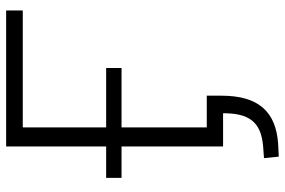

<svg xmlns="http://www.w3.org/2000/svg" viewBox="-171 -574 926 624"><g transform="rotate(-90 292.0 -262.0)"><path d="M95 181 136 179C242 172 293 114 293 -5V-53H190V-330H383V-380H190V-651H570V-705H128V-380H26V-330H128V0H236C236 83 209 123 130 130L90 133Z"/></g></svg>

Font: Poppy and Pepper Light
Style: Regular
Weight: 300
Designer: Thy Ha
Foundry: Thy Ha
Version: Version 0.001;Glyphs 3.2 (3227)